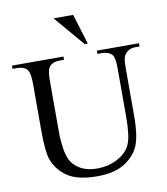

<svg xmlns="http://www.w3.org/2000/svg" viewBox="-95 -956 912 1051"><g transform="rotate(-10 361.0 -430.5)"><path d="M477.1 -644V-662.1H711.4V-644H686.5Q647.5 -644 626.5 -611.3Q616.2 -596.2 616.2 -541V-272.5Q616.2 -172.9 596.4 -117.9Q576.7 -63 518.8 -23.7Q460.9 15.6 361.3 15.6Q252.9 15.6 196.8 -22Q140.6 -59.6 117.2 -123Q101.6 -166.5 101.6 -286.1V-544.9Q101.6 -606 84.7 -625Q67.9 -644 30.3 -644H5.4V-662.1H291.5V-644H266.1Q225.1 -644 207.5 -618.2Q195.3 -600.6 195.3 -544.9V-256.3Q195.3 -217.8 202.4 -168Q209.5 -118.2 228 -90.3Q246.6 -62.5 281.5 -44.4Q316.4 -26.4 367.2 -26.4Q432.1 -26.4 483.4 -54.7Q534.7 -83 553.5 -127.2Q572.3 -171.4 572.3 -276.9V-544.9Q572.3 -606.9 558.6 -622.6Q539.6 -644 502 -644ZM274.4 -877.4H383.3L435.1 -709H418Z"/></g></svg>

Font: Jameel Khushkhat-L
Style: Regular
Weight: 400
Version: Version 3.5